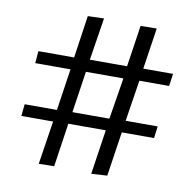

<svg xmlns="http://www.w3.org/2000/svg" viewBox="-72 -699 769 762"><g transform="rotate(10 312.5 -318.0)"><path d="M344 -10 371 -190H220L194 -14L132 -13L159 -188H31L36 -236H166L191 -404H49L53 -453H197L222 -624L287 -626L260 -455H410L435 -622L500 -623L475 -457H595L588 -407H468L442 -241H571L565 -193H435L408 -14ZM228 -238H377L404 -405H253Z"/></g></svg>

Font: Inconsolata Expanded
Style: Regular
Weight: 400
Width: 7
Monospace: yes
Designer: Raph Levien, Cyreal, Brenton Simpson
Foundry: Raph Levien, Cyreal, Google
Version: Version 3.100; ttfautohint (v1.8.4.7-5d5b)